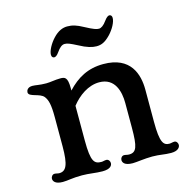

<svg xmlns="http://www.w3.org/2000/svg" viewBox="-109 -853 961 968"><g transform="rotate(-15 371.5 -369.0)"><path d="M52.2 -22.5C52.2 -11.2 60.5 7.3 101.6 7.3C129.4 7.3 150.9 0 203.1 0C240.7 0 273.9 7.3 308.6 7.3C350.1 7.3 359.9 -9.3 359.9 -22.5C359.9 -32.7 352.5 -43.5 341.3 -43.5C332 -43.5 323.7 -40 316.9 -40C279.3 -40 262.2 -52.7 262.2 -167V-347.2C297.9 -392.6 350.1 -430.7 407.7 -430.7C490.2 -430.7 508.3 -355 508.3 -296.4V-167C508.3 -66.9 498.5 -40 460 -40C449.7 -40 442.4 -43.5 434.1 -43.5C422.4 -43.5 415 -32.7 415 -22.5C415 -11.2 422.9 7.3 466.8 7.3C487.8 7.3 528.3 0 569.8 0C609.4 0 631.8 7.3 667 7.3C705.1 7.3 714.4 -11.2 714.4 -22.5C714.4 -32.2 707.5 -43.5 696.8 -43.5C688 -43.5 678.2 -40 670.9 -40C639.6 -40 623.5 -57.6 623.5 -167V-334.5C623.5 -414.6 594.7 -514.2 451.7 -514.2C370.6 -514.2 313.5 -481.4 262.2 -426.8V-439.9C262.2 -498 246.6 -500.5 223.1 -500.5C195.8 -500.5 172.4 -494.6 149.4 -494.6C112.8 -494.6 96.2 -500.5 77.6 -500.5C52.2 -500.5 45.9 -483.9 45.9 -475.1C45.9 -449.7 105.5 -454.6 125 -428.7C139.2 -409.7 146.5 -385.7 146.5 -317.9V-167C146.5 -68.8 131.3 -40 95.2 -40C88.4 -40 79.6 -43.5 70.8 -43.5C60.5 -43.5 52.2 -32.7 52.2 -22.5ZM222.7 -610.8C228.5 -610.8 237.3 -615.2 248 -630.9C262.2 -651.4 275.4 -662.6 289.6 -662.6C304.7 -662.6 317.9 -656.7 354 -638.2C393.1 -616.7 421.4 -609.4 442.9 -609.4C467.8 -609.4 487.8 -617.2 516.1 -646.5C539.6 -671.4 558.1 -704.6 558.1 -727.1C558.1 -739.3 550.8 -743.7 544.4 -743.7C539.1 -743.7 529.8 -738.8 518.6 -723.1C502.9 -700.7 488.3 -691.9 478 -691.9C465.3 -691.9 452.1 -695.3 405.8 -720.2C373.5 -737.8 352.5 -744.6 324.7 -744.6C302.2 -744.6 276.9 -735.4 251 -707.5C228 -683.1 209 -648.9 209 -627.4C209 -615.2 216.3 -610.8 222.7 -610.8Z"/></g></svg>

Font: Stoke
Style: Regular
Weight: 400
Designer: Nicole Fally
Foundry: Nicole Fally
Version: Version 1.002